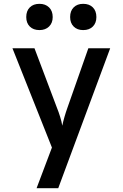

<svg xmlns="http://www.w3.org/2000/svg" viewBox="-20 -802 640 1002"><path d="M171 180 251 -32 45 -550H160L277 -240Q286 -218 294 -192Q302 -166 305 -146Q309 -166 316.5 -192Q324 -218 332 -240L441 -550H555L284 180ZM414 -645Q383 -645 364.5 -663.5Q346 -682 346 -713Q346 -745 364.5 -763.5Q383 -782 414 -782Q446 -782 464.5 -763.5Q483 -745 483 -713Q483 -682 464.5 -663.5Q446 -645 414 -645ZM186 -645Q154 -645 135.5 -663.5Q117 -682 117 -713Q117 -745 135.5 -763.5Q154 -782 186 -782Q217 -782 236 -763.5Q255 -745 255 -713Q255 -682 236 -663.5Q217 -645 186 -645Z"/></svg>

Font: Pitagon Sans Mono SemiBold
Style: Regular
Weight: 600
Monospace: yes
Designer: Travis Tran
Foundry: Pitagon
Version: Version 1.001; ttfautohint (v1.8.4.7-5d5b);gftools[0.9.26]